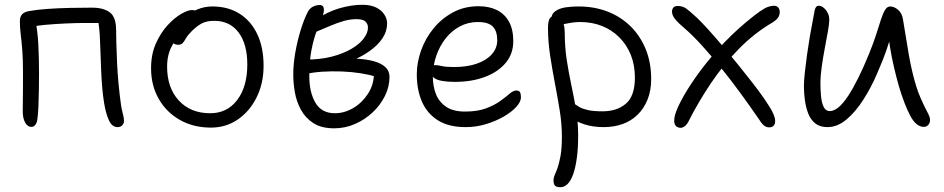

<svg xmlns="http://www.w3.org/2000/svg" viewBox="-20 -521 3942 802"><path d="M471 10Q448 10 435 -18.5Q422 -47 415 -90Q410 -120 407 -155.5Q404 -191 402.5 -227Q401 -263 400 -294Q399 -325 398 -346Q397 -378 394.5 -400.5Q392 -423 389 -445L409 -425H331Q300 -425 255 -423Q210 -421 166 -417Q122 -413 94 -406L126 -449Q137 -394 140 -337Q143 -280 143 -215Q143 -186 142.5 -148.5Q142 -111 140.5 -76.5Q139 -42 136 -22Q134 -8 127.5 0.5Q121 9 111 9Q95 9 85 -9Q75 -27 75 -56Q75 -78 75.5 -107Q76 -136 76 -166.5Q76 -197 76 -222Q76 -275 73 -312.5Q70 -350 66.5 -378Q63 -406 63 -432Q63 -452 73 -462Q83 -472 103 -475Q137 -481 181 -484Q225 -487 273 -488Q321 -489 365 -489Q412 -489 438.5 -469.5Q465 -450 465 -395Q465 -376 466 -340Q467 -304 469 -259Q471 -214 475.5 -167.5Q480 -121 486 -79Q489 -62 493.5 -44.5Q498 -27 498 -16Q498 -6 491 2Q484 10 471 10Z M861 12Q788 12 731.5 -20Q675 -52 643 -108Q611 -164 611 -236Q611 -294 631 -339Q651 -384 680 -415.5Q709 -447 737 -463Q765 -479 781 -479Q789 -479 794.5 -477Q800 -475 803 -470.5Q806 -466 806 -458Q806 -442 800 -430Q794 -418 774 -405Q739 -382 718 -357.5Q697 -333 687.5 -305Q678 -277 678 -243Q678 -154 727 -101Q776 -48 858 -48Q929 -48 971 -103.5Q1013 -159 1013 -252Q1013 -337 976.5 -385.5Q940 -434 875 -434Q841 -434 820.5 -422Q800 -410 780 -390Q764 -374 757 -361.5Q750 -349 743.5 -341.5Q737 -334 724 -334Q711 -334 704.5 -341Q698 -348 698 -363Q698 -383 712 -406Q726 -429 750 -449Q774 -469 804 -481.5Q834 -494 867 -494Q933 -494 981 -463.5Q1029 -433 1055 -377.5Q1081 -322 1081 -246Q1081 -173 1052 -114.5Q1023 -56 973.5 -22Q924 12 861 12Z M1376 15Q1322 15 1288.5 -7Q1255 -29 1236.5 -63.5Q1218 -98 1211.5 -136.5Q1205 -175 1205 -209Q1205 -253 1213.5 -301.5Q1222 -350 1235.5 -394Q1249 -438 1264 -468Q1272 -485 1286 -492.5Q1300 -500 1315 -500Q1325 -500 1329 -494.5Q1333 -489 1333 -480Q1333 -466 1324 -444.5Q1315 -423 1302.5 -390.5Q1290 -358 1281 -312Q1272 -266 1272 -202Q1272 -136 1297.5 -92Q1323 -48 1379 -48Q1419 -48 1456 -70Q1493 -92 1517.5 -130Q1542 -168 1542 -215L1554 -200Q1524 -209 1486 -215Q1448 -221 1407 -222.5Q1366 -224 1327 -221.5Q1288 -219 1258 -212L1256 -272Q1318 -272 1366 -284.5Q1414 -297 1448 -317Q1482 -337 1499.5 -360.5Q1517 -384 1517 -406Q1517 -421 1506.5 -431Q1496 -441 1469 -441Q1443 -441 1416.5 -433.5Q1390 -426 1360.5 -413.5Q1331 -401 1293 -385Q1281 -380 1270.5 -385.5Q1260 -391 1261 -400Q1262 -411 1274 -421Q1286 -431 1295 -437Q1348 -472 1398 -486.5Q1448 -501 1494 -501Q1528 -501 1550.5 -490Q1573 -479 1585 -461Q1597 -443 1597 -423Q1597 -390 1577.5 -361Q1558 -332 1525 -308.5Q1492 -285 1453 -269Q1414 -253 1375 -247L1376 -275Q1426 -278 1468 -276Q1510 -274 1541 -265.5Q1572 -257 1589.5 -241Q1607 -225 1607 -200Q1607 -159 1588 -120.5Q1569 -82 1536.5 -51.5Q1504 -21 1462.5 -3Q1421 15 1376 15Z M1925 10Q1854 10 1809 -18.5Q1764 -47 1742.5 -96.5Q1721 -146 1721 -210Q1721 -260 1739 -310.5Q1757 -361 1791 -402.5Q1825 -444 1872.5 -469.5Q1920 -495 1979 -495Q2023 -495 2055.5 -479Q2088 -463 2106 -430.5Q2124 -398 2124 -349Q2124 -296 2092 -258Q2060 -220 2005 -199.5Q1950 -179 1880 -179Q1818 -179 1795.5 -194Q1773 -209 1773 -227Q1773 -238 1778.5 -243.5Q1784 -249 1798 -249Q1809 -249 1826 -245Q1843 -241 1876 -241Q1931 -241 1971.5 -255Q2012 -269 2034.5 -294.5Q2057 -320 2057 -353Q2057 -391 2038.5 -410Q2020 -429 1976 -429Q1935 -429 1900.5 -410.5Q1866 -392 1841 -360Q1816 -328 1802 -287Q1788 -246 1788 -201Q1788 -161 1801 -128Q1814 -95 1843.5 -75Q1873 -55 1922 -55Q1975 -55 2010.5 -68.5Q2046 -82 2069.5 -99Q2093 -116 2108.5 -129.5Q2124 -143 2137 -143Q2148 -143 2152 -136Q2156 -129 2156 -114Q2156 -96 2136.5 -74.5Q2117 -53 2084 -34Q2051 -15 2010 -2.5Q1969 10 1925 10Z M2502 10Q2457 10 2421.5 -1.5Q2386 -13 2365 -30.5Q2344 -48 2344 -67Q2344 -78 2348 -85Q2352 -92 2364 -92Q2373 -92 2380.5 -86.5Q2388 -81 2400 -74Q2412 -67 2434.5 -61.5Q2457 -56 2497 -56Q2557 -56 2594.5 -88Q2632 -120 2632 -197Q2632 -249 2615 -291.5Q2598 -334 2567 -365Q2536 -396 2494.5 -412.5Q2453 -429 2404 -429Q2378 -429 2352.5 -423.5Q2327 -418 2312 -418Q2303 -418 2296.5 -422Q2290 -426 2287 -433Q2284 -440 2284 -447Q2284 -467 2310 -480.5Q2336 -494 2397 -494Q2462 -494 2517 -473Q2572 -452 2613 -412Q2654 -372 2677 -316Q2700 -260 2700 -191Q2700 -143 2685 -105.5Q2670 -68 2643.5 -42Q2617 -16 2581 -3Q2545 10 2502 10ZM2321 261Q2311 261 2304.5 258.5Q2298 256 2295 249.5Q2292 243 2292 233Q2292 221 2297.5 209Q2303 197 2309.5 178.5Q2316 160 2321.5 129.5Q2327 99 2327 50Q2327 -4 2318 -59.5Q2309 -115 2298 -172.5Q2287 -230 2278 -288.5Q2269 -347 2269 -406Q2269 -424 2272.5 -435Q2276 -446 2283.5 -451Q2291 -456 2302 -456Q2314 -456 2322 -446Q2330 -436 2334.5 -420Q2339 -404 2339 -384Q2339 -324 2347.5 -269.5Q2356 -215 2367 -163.5Q2378 -112 2386.5 -60.5Q2395 -9 2395 46Q2395 98 2389.5 138.5Q2384 179 2374.5 206Q2365 233 2351.5 247Q2338 261 2321 261Z M2823 13Q2815 13 2808 9Q2801 5 2798 -4Q2795 -13 2797 -28Q2800 -52 2823.5 -97.5Q2847 -143 2887 -200Q2927 -257 2980.5 -316.5Q3034 -376 3096 -428Q3132 -458 3153.5 -473Q3175 -488 3188.5 -492.5Q3202 -497 3213 -497Q3224 -497 3230.5 -490Q3237 -483 3237 -470Q3237 -458 3230 -447.5Q3223 -437 3205 -426Q3130 -382 3065.5 -316Q3001 -250 2949 -172.5Q2897 -95 2857 -16Q2850 -1 2840.5 6Q2831 13 2823 13ZM3193 11Q3181 11 3171 3Q3161 -5 3146 -29Q3113 -77 3074 -130.5Q3035 -184 2993.5 -235.5Q2952 -287 2912 -331Q2872 -375 2837 -405Q2813 -425 2800 -441Q2787 -457 2787 -473Q2787 -482 2792.5 -489Q2798 -496 2811 -496Q2831 -496 2846 -485.5Q2861 -475 2891 -447Q2911 -428 2939.5 -396.5Q2968 -365 3000.5 -326.5Q3033 -288 3065 -248.5Q3097 -209 3124.5 -173.5Q3152 -138 3170 -112Q3199 -70 3208.5 -49.5Q3218 -29 3218 -15Q3218 -3 3211.5 4Q3205 11 3193 11Z M3436 10Q3405 10 3385.5 -5.5Q3366 -21 3356 -47Q3346 -73 3342 -103Q3338 -133 3338 -161Q3338 -184 3342 -220Q3346 -256 3351.5 -295.5Q3357 -335 3363 -370Q3369 -405 3373 -424Q3379 -459 3383 -478Q3387 -497 3400 -497Q3410 -497 3420 -489Q3430 -481 3437 -468Q3444 -455 3444 -438Q3444 -423 3438.5 -391.5Q3433 -360 3425.5 -321Q3418 -282 3412.5 -243Q3407 -204 3407 -174Q3407 -146 3409.5 -119Q3412 -92 3420.5 -74.5Q3429 -57 3446 -57Q3481 -57 3522.5 -120Q3564 -183 3610 -296Q3628 -340 3639.5 -376Q3651 -412 3659.5 -438.5Q3668 -465 3677 -479.5Q3686 -494 3698 -494Q3715 -494 3731.5 -480Q3748 -466 3752 -439Q3757 -410 3763 -372Q3769 -334 3776 -293.5Q3783 -253 3792 -216Q3807 -154 3824 -115Q3841 -76 3853 -54Q3865 -32 3865 -21Q3865 -12 3861.5 -5Q3858 2 3852 5.5Q3846 9 3839 9Q3807 9 3782.5 -37Q3758 -83 3735 -160Q3725 -195 3715 -237Q3705 -279 3698 -322Q3691 -365 3687 -401L3710 -396Q3698 -357 3684 -315.5Q3670 -274 3643 -212Q3619 -156 3586.5 -105Q3554 -54 3516 -22Q3478 10 3436 10Z"/></svg>

Font: Shantell Sans Light
Style: Regular
Weight: 300
Designer: Stephen Nixon, Anya Danilova, Shantell Martin
Foundry: Arrow Type
Version: Version 1.011;[c5ecc13dd]